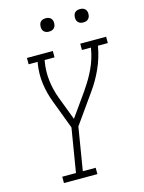

<svg xmlns="http://www.w3.org/2000/svg" viewBox="-135 -1003 813 1082"><g transform="rotate(-15 271.5 -462.0)"><path d="M100 0V-37H180L222 -292L159 -459Q159 -459 159 -459Q159 -459 159 -459Q138 -513 130 -571.5Q122 -630 132 -691L134 -698H81V-735H232V-698H174L173 -691Q163 -634 170 -578Q177 -522 196 -472L248 -335L348 -476V-477Q383 -526 408.5 -580.5Q434 -635 443 -691L445 -698H392V-735H543V-698H485L484 -691Q473 -629 446 -569Q419 -509 380 -455L261 -287L220 -37H295V0ZM440 -846Q431 -846 422.5 -849Q414 -852 408.5 -859Q403 -866 401.5 -875.5Q400 -885 402 -895Q403 -901 406 -907Q409 -913 415 -917Q421 -921 427.5 -922.5Q434 -924 440 -924Q450 -924 458.5 -921Q467 -918 472.5 -911Q478 -904 479.5 -894.5Q481 -885 479 -875Q478 -869 474.5 -863Q471 -857 465.5 -853Q460 -849 453.5 -847.5Q447 -846 440 -846ZM240 -846Q231 -846 222.5 -849Q214 -852 208.5 -859Q203 -866 201.5 -875.5Q200 -885 202 -895Q203 -901 206 -907Q209 -913 215 -917Q221 -921 227.5 -922.5Q234 -924 240 -924Q250 -924 258.5 -921Q267 -918 272.5 -911Q278 -904 279.5 -894.5Q281 -885 279 -875Q278 -869 274.5 -863Q271 -857 265.5 -853Q260 -849 253.5 -847.5Q247 -846 240 -846Z"/></g></svg>

Font: Iosevka Curly Slab XLtObl
Style: Regular
Weight: 200
Italic angle: -9°
Monospace: yes
Designer: Belleve Invis
Foundry: Belleve Invis
Version: Version 11.1.0; ttfautohint (v1.8.3)